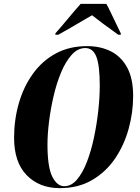

<svg xmlns="http://www.w3.org/2000/svg" viewBox="-20 -964 725 995"><path d="M290 11Q184 11 118.5 -56Q53 -123 53 -250Q53 -343 77.5 -428.5Q102 -514 150 -581Q198 -648 268.5 -686.5Q339 -725 432 -725Q500 -725 553.5 -698.5Q607 -672 638.5 -615Q670 -558 670 -466Q670 -381 646.5 -296Q623 -211 576 -142Q529 -73 457.5 -31Q386 11 290 11ZM313 1Q350 1 379.5 -34Q409 -69 431 -126.5Q453 -184 467.5 -253.5Q482 -323 489.5 -392.5Q497 -462 497 -520Q497 -624 479.5 -669.5Q462 -715 422 -715Q383 -715 351.5 -680Q320 -645 296.5 -588.5Q273 -532 257.5 -465Q242 -398 234 -332.5Q226 -267 226 -216Q226 -98 251 -48.5Q276 1 313 1ZM267 -791Q298 -826 332 -867Q366 -908 398 -944H531Q542 -925 556 -895Q570 -865 584 -836.5Q598 -808 606 -791V-784H593Q506 -846 457 -885Q437 -874 407 -856Q377 -838 344 -819Q311 -800 282 -784H267Z"/></svg>

Font: Noto Serif Display ExtraCondensed Black
Style: Italic
Weight: 900
Width: 2
Italic angle: -12°
Designer: Monotype Design Team
Foundry: Monotype Imaging Inc.
Version: Version 2.009